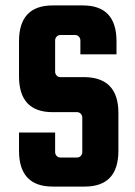

<svg xmlns="http://www.w3.org/2000/svg" viewBox="-20 -677 498 707"><path d="M409 -477H276V-528Q276 -536 270.5 -542Q265 -548 257 -548H202Q194 -548 188.5 -542Q183 -536 183 -528V-413Q183 -405 188.5 -399Q194 -393 202 -393H292Q416 -391 416 -261V-122Q416 10 292 10H174Q50 10 50 -122V-189H183V-117Q183 -109 188.5 -103Q194 -97 202 -97H264Q272 -97 277.5 -103Q283 -109 283 -117V-244Q283 -252 277.5 -258Q272 -264 264 -264H174Q50 -264 50 -396V-525Q50 -657 174 -657H285Q409 -657 409 -525Z"/></svg>

Font: Squada One
Style: Regular
Weight: 400
Version: Version 1.001